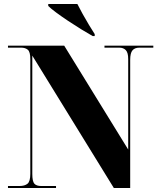

<svg xmlns="http://www.w3.org/2000/svg" viewBox="-20 -943 797 963"><path d="M20 0V-10H77Q104 -10 118 -21.5Q132 -33 132 -71V-647Q132 -683 119.5 -693.5Q107 -704 86 -704H20V-714H302L623 -193V-647Q623 -679 611 -691.5Q599 -704 578 -704H504V-714H749V-704H679Q656 -704 644.5 -690.5Q633 -677 633 -643V0H551L142 -664V-71Q142 -33 152.5 -21.5Q163 -10 187 -10H261V0ZM445 -762Q420 -776 387.5 -796Q355 -816 322 -838Q289 -860 262 -880Q235 -900 222 -913V-923H368Q379 -901 394.5 -873Q410 -845 426 -818.5Q442 -792 455 -772V-762Z"/></svg>

Font: Noto Serif Display SemiCondensed Black
Style: Regular
Weight: 900
Width: 4
Designer: Monotype Design Team
Foundry: Monotype Imaging Inc.
Version: Version 2.009